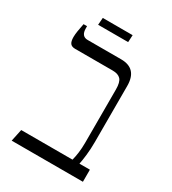

<svg xmlns="http://www.w3.org/2000/svg" viewBox="-176 -813 815 908"><g transform="rotate(30 231.5 -359.0)"><path d="M32 0 46 -66H326Q331 -84 334.5 -109.5Q338 -135 338 -167V-456Q338 -496 324 -511Q310 -526 280 -526H75Q56 -526 48 -536.5Q40 -547 40 -571Q40 -584 43 -603.5Q46 -623 51 -647H70V-636Q70 -592 105 -592H288Q376 -592 376 -497V-191Q376 -152 372 -118Q368 -84 364 -66H421V0ZM112 -679 115 -718H278L276 -679Z"/></g></svg>

Font: Noto Serif Hebrew SemiCondensed Light
Style: Regular
Weight: 300
Width: 4
Designer: Monotype Design Team
Foundry: Monotype Imaging Inc.
Version: Version 2.004; ttfautohint (v1.8.4.7-5d5b)